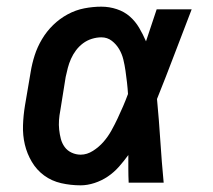

<svg xmlns="http://www.w3.org/2000/svg" viewBox="-20 -548 640 576"><path d="M222 8Q192 8 163.5 1.5Q135 -5 112.5 -21.5Q90 -38 75.5 -62.5Q61 -87 54.5 -114.5Q48 -142 49 -172Q50 -202 55 -232L72 -332Q76 -357 84 -382Q92 -407 106 -430.5Q120 -454 139.5 -473Q159 -492 183 -505Q207 -518 233 -523Q259 -528 284 -528Q308 -528 330.5 -520.5Q353 -513 369.5 -498.5Q386 -484 397.5 -464.5Q409 -445 418 -424Q426 -448 434 -472Q442 -496 450 -520H555Q529 -453 503.5 -385.5Q478 -318 451 -251Q457 -188 461 -125.5Q465 -63 471 0H366Q365 -21 365 -42Q365 -63 365 -83Q352 -65 337 -48Q322 -31 303.5 -18.5Q285 -6 263.5 1Q242 8 222 8ZM222 -84Q241 -84 259 -95.5Q277 -107 290.5 -122.5Q304 -138 314 -156Q324 -174 332.5 -192Q341 -210 349 -228.5Q357 -247 364 -266Q363 -283 361 -300.5Q359 -318 356.5 -335.5Q354 -353 350 -369.5Q346 -386 337.5 -400.5Q329 -415 315.5 -425.5Q302 -436 284 -436Q270 -436 255.5 -431.5Q241 -427 229 -418Q217 -409 208 -397Q199 -385 193 -371.5Q187 -358 183.5 -344.5Q180 -331 177 -317L161 -217Q158 -202 157 -187.5Q156 -173 157.5 -159Q159 -145 162.5 -131.5Q166 -118 174 -107Q182 -96 195 -90Q208 -84 222 -84Z"/></svg>

Font: Iosevka Etoile Semibold
Style: Italic
Weight: 600
Italic angle: -9°
Designer: Belleve Invis
Foundry: Belleve Invis
Version: Version 22.1.2; ttfautohint (v1.8.4)